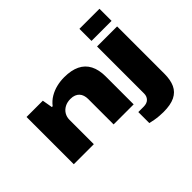

<svg xmlns="http://www.w3.org/2000/svg" viewBox="-193 -1016 1517 1517"><g transform="rotate(-45 565.0 -257.5)"><path d="M60 0V-528H242L257 -442H266Q293 -477 329.5 -498.5Q366 -520 407.5 -530Q449 -540 492 -540Q571 -540 623.5 -514.5Q676 -489 702.5 -438Q729 -387 729 -312V0H505V-285Q505 -306 499 -324.5Q493 -343 481 -356Q469 -369 450.5 -376.5Q432 -384 406 -384Q370 -384 342.5 -369.5Q315 -355 299.5 -329.5Q284 -304 284 -271V0ZM848 -590V-725H1072V-590ZM853 210Q833 210 807.5 208Q782 206 757 201.5Q732 197 712 192V69H771Q809 69 828.5 49Q848 29 848 -2V-528H1072V1Q1072 70 1050.5 116.5Q1029 163 981 186.5Q933 210 853 210Z"/></g></svg>

Font: Archivo Expanded Black
Style: Regular
Weight: 900
Width: 7
Designer: Hector Gatti
Foundry: Omnibus-Type
Version: Version 2.001